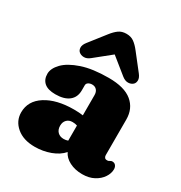

<svg xmlns="http://www.w3.org/2000/svg" viewBox="-176 -871 955 1012"><g transform="rotate(30 301.0 -365.0)"><path d="M27.5 -108Q27.5 -178 92 -219Q156.5 -260 262.5 -260Q293.5 -260 317 -256.5V-380Q317 -399 306.8 -410.5Q296.5 -422 279 -422Q266 -422 256.2 -415.8Q246.5 -409.5 246.5 -399V-368Q246.5 -326 217.8 -303Q189 -280 135.5 -280Q90 -280 67.8 -299.2Q45.5 -318.5 45.5 -353Q45.5 -386 77.5 -419Q109.5 -452 174.5 -474Q239.5 -496 337.5 -496Q433 -496 479.8 -457.2Q526.5 -418.5 526.5 -351.5V-135Q526.5 -127.5 530.8 -121.2Q535 -115 545.5 -115Q551.5 -115 555 -116.5Q558.5 -118 561.5 -120Q567.5 -124 573.5 -124Q587 -124 594.2 -114.8Q601.5 -105.5 601.5 -92Q601.5 -67 585.2 -42.5Q569 -18 539.2 -2Q509.5 14 468.5 14Q424.5 14 391 -3.2Q357.5 -20.5 344.5 -49Q318.5 -19 273.8 -2.5Q229 14 179.5 14Q110 14 68.8 -21Q27.5 -56 27.5 -108ZM240.5 -150Q240.5 -126 254.2 -112Q268 -98 291 -98Q304.5 -98 317 -102.5V-194.5Q304 -199 288 -199Q266.5 -199 253.5 -185.5Q240.5 -172 240.5 -150ZM204 -539.5Q185.5 -524.5 167.2 -525Q149 -525.5 137.5 -536Q128 -544.5 127.5 -560.5Q127 -576.5 142 -595.5L218 -692.5Q237 -717 255.8 -730.5Q274.5 -744 302 -744Q329.5 -744 348.2 -730.5Q367 -717 386 -692.5L462 -595.5Q477 -576.5 476.5 -560.5Q476 -544.5 466.5 -536Q455 -525.5 437 -525Q419 -524.5 400 -539.5L302 -618.5Z"/></g></svg>

Font: Fraunces 9pt SuperSoft Black
Style: Regular
Weight: 900
Version: Version 1.000;[b76b70a41]